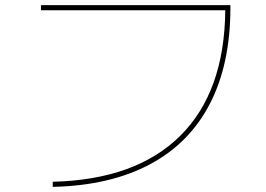

<svg xmlns="http://www.w3.org/2000/svg" viewBox="-20 -720 1040 750"><path d="M860 -680H140V-700H880V-690Q880 -470 800 -315Q720 -160 564.5 -77.5Q409 5 186 10V-10Q511 -18 684 -189.5Q857 -361 860 -680Z"/></svg>

Font: Enso Thin
Style: Regular
Weight: 100
Designer: Coji Morishita
Foundry: UNDERFOREST DESIGN
Version: Version 1.000